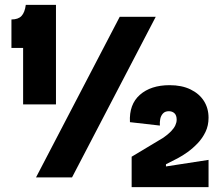

<svg xmlns="http://www.w3.org/2000/svg" viewBox="-20 -729 914 789"><path d="M75 -300V-532H27V-649Q55 -649 68.5 -663.5Q82 -678 86 -709H210V-300ZM128 0 472 -660H620L276 0ZM521 40V-85L651 -163Q671 -177 683 -189.5Q695 -202 700.5 -214Q706 -226 706 -237Q706 -255 697 -263.5Q688 -272 674 -272Q658 -272 649.5 -262.5Q641 -253 638.5 -240Q636 -227 637 -213L514 -227Q510 -300 555 -339.5Q600 -379 677 -379Q727 -379 763 -361.5Q799 -344 818 -314Q837 -284 837 -245Q837 -213 824.5 -187Q812 -161 792.5 -140.5Q773 -120 751.5 -104.5Q730 -89 711 -79L662 -54V-45L837 -72V40Z"/></svg>

Font: Bricolage Grotesque SemiCondensed ExtraBold
Style: Regular
Weight: 800
Width: 4
Designer: Mathieu Triay
Foundry: Atelier Triay
Version: Version 1.001;gftools[0.9.33.dev8+g029e19f]